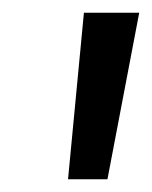

<svg xmlns="http://www.w3.org/2000/svg" viewBox="-20 -709 239 302"><path d="M112 -689H199L149 -427H87Z"/></svg>

Font: Fira Sans Compressed
Style: Italic
Weight: 400
Width: 1
Italic angle: -8°
Designer: bBox Type GmbH & Carrois Corporate GbR & Edenspiekermann AG
Foundry: bBox Type GmbH & Carrois Corporate GbR & Edenspiekermann AG
Version: Version 4.301